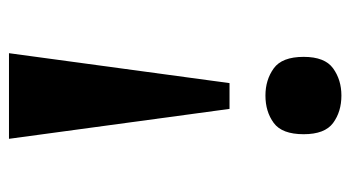

<svg xmlns="http://www.w3.org/2000/svg" viewBox="-192 -562 762 417"><g transform="rotate(-90 188.5 -353.0)"><path d="M161 -235H217L282 -714H96ZM190 8Q224 8 249 -10Q274 -28 274 -74Q274 -121 249 -139Q224 -157 190 -157Q155 -157 130.5 -139Q106 -121 106 -74Q106 -28 130.5 -10Q155 8 190 8Z"/></g></svg>

Font: Noto Serif SemiCondensed Extra
Style: Regular
Weight: 800
Width: 4
Designer: Monotype Design Team
Foundry: Monotype Imaging Inc.
Version: Version 1.002